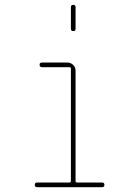

<svg xmlns="http://www.w3.org/2000/svg" viewBox="-20 -780 540 800"><path d="M275.4 -660.2V-750Q275.4 -759.8 285.2 -759.8Q294.9 -759.8 294.9 -750V-660.2Q294.9 -650.4 285.2 -650.4Q275.4 -650.4 275.4 -660.2ZM134.8 0Q125 0 125 -9.8Q125 -19.5 134.8 -19.5H269.5Q274.4 -19.5 275.4 -25.4V-495.1Q275.4 -500 269.5 -500H155.3Q145.5 -500 145 -509.8Q144.5 -519.5 155.3 -519.5H259.8Q274.4 -519.5 284.7 -509.8Q294.9 -500 294.9 -485.4V-25.4Q294.9 -20.5 299.8 -19.5H405.3Q415 -19.5 415 -9.8Q415 0 405.3 0Z"/></svg>

Font: Rounded-X Mgen+ 2m thin
Style: Regular
Weight: 100
Designer: [Source Han Sans]
Ryoko NISHIZUKA  (kana & ideographs); Paul D. Hunt (Latin, Greek & Cyrillic); Wenlong ZHANG  (bopomofo
Version: Version 1.059.20150602